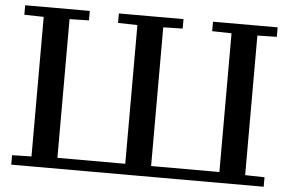

<svg xmlns="http://www.w3.org/2000/svg" viewBox="-52 -814 1335 888"><g transform="rotate(5 616.0 -370.0)"><path d="M765 -696 675 -694V-50H992V-694L902 -696V-740H1202V-696L1112 -694V-46L1202 -44V0H30V-44L120 -46V-694L30 -696V-740H330V-696L240 -694V-50H555V-694L465 -696V-740H765Z"/></g></svg>

Font: Minipax
Style: Bold
Weight: 500
Designer: Raphaël Ronot, Igor Stepanchenko (Cyrillic)
Foundry: steppetype
Version: Version 1.002